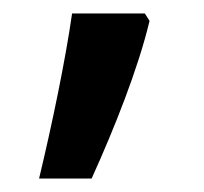

<svg xmlns="http://www.w3.org/2000/svg" viewBox="-20 -136 303 285"><path d="M195 -116H87C77 -46 57 50 38 129H116C150 54 185 -34 202 -105Z"/></svg>

Font: Noto Sans Khmer ExtraCondensed Medium
Style: Regular
Weight: 500
Width: 2
Designer: Danh Hong and the Monotype Design Team
Foundry: Monotype Imaging Inc.
Version: Version 2.004